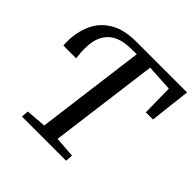

<svg xmlns="http://www.w3.org/2000/svg" viewBox="-191 -905 1066 1066"><g transform="rotate(45 342.5 -371.5)"><path d="M131.6 0 135 -43 254.2 -52.3 337.9 -695.5 288.3 -694.5Q214 -693 172 -661.9Q130.1 -630.8 117.2 -574.5Q104.3 -518.3 116.4 -441.4H16.1Q15.1 -447.4 14.7 -454.1Q14.3 -460.9 14.3 -468.3Q14.3 -547.9 43 -610Q71.6 -672.1 131.9 -707.5Q192.2 -743 286.3 -743H685.3L657.8 -503.4L601.6 -502.7L598.6 -686.4L443.2 -695.5L359.1 -52.3L481.9 -43L478.4 0Z"/></g></svg>

Font: Merriweather Light
Style: Italic
Weight: 300
Italic angle: -7.8°
Designer: Eben Sorkin
Foundry: Eben Sorkin
Version: Version 2.101